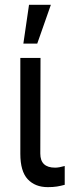

<svg xmlns="http://www.w3.org/2000/svg" viewBox="-20 -771 289 798"><path d="M148.4 -530.3 147.5 -132.8Q147.5 -74.2 209 -74.2Q225.1 -74.2 249 -81.1V-2.9Q232.9 1.5 216.8 4.2Q200.7 6.8 178.7 6.8Q126 6.8 95.2 -26.1Q64.5 -59.1 64.5 -131.8V-530.3ZM100.6 -751H191.4L134.8 -589.8H77.1Z"/></svg>

Font: Pretendard JP
Style: Regular
Weight: 400
Designer: Base glyphs from Inter by Rasmus Andersson; Hangeul glyphs from Noto Sans CJK(Source Han Sans) by Jang Soo-young and Kan
Foundry: Kil Hyung-jin
Version: Version 1.309